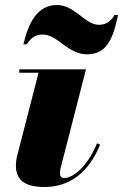

<svg xmlns="http://www.w3.org/2000/svg" viewBox="-20 -737 492 767"><path d="M151 -599C210.5 -599 250.5 -520 327.5 -520C406.5 -520 431.5 -582 451.5 -677H438C418 -645 397 -638 374 -638C321 -638 278 -717 207.5 -717C128.5 -717 93.5 -645 73.5 -560H87C107 -592 128 -599 151 -599ZM380 -159.5 367.5 -164.5C331 -74.5 273.5 -25.5 235.5 -25.5C224 -25.5 219.5 -35.5 219.5 -46C219.5 -51.5 221 -59 222 -65L323.5 -460H57V-446.5H134L47 -108.5C45 -100.5 43.5 -88 43.5 -76.5C43.5 -15.5 81.5 10 158.5 10C261 10 336.5 -51.5 380 -159.5Z"/></svg>

Font: Bodoni* 16pt Fatface
Style: Italic
Weight: 900
Italic angle: -13°
Version: Version 2.3